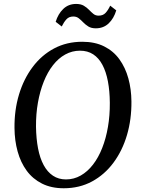

<svg xmlns="http://www.w3.org/2000/svg" viewBox="-20 -970 732 1000"><path d="M312 10.5Q247 10.5 198.8 -13.8Q150.5 -38 119 -81Q87.5 -124 71.8 -181Q56 -238 55.5 -303.5Q54.5 -396.5 79 -477.8Q103.5 -559 150 -621Q196.5 -683 262 -717.8Q327.5 -752.5 408.5 -752.5Q474.5 -752.5 522.8 -728.2Q571 -704 602 -661Q633 -618 648.5 -561.8Q664 -505.5 664.5 -442Q665.5 -349 641.5 -267.2Q617.5 -185.5 571.2 -123Q525 -60.5 459.5 -25Q394 10.5 312 10.5ZM323.5 -35.5Q365 -35.5 400.5 -55.8Q436 -76 464.2 -112.5Q492.5 -149 512.2 -199Q532 -249 542.2 -308.8Q552.5 -368.5 552 -434.5Q551.5 -496.5 542 -546.5Q532.5 -596.5 513.5 -632.2Q494.5 -668 465.5 -687Q436.5 -706 396.5 -706Q355.5 -706 319.8 -686.2Q284 -666.5 255.8 -630.2Q227.5 -594 207.8 -544.5Q188 -495 177.5 -435.5Q167 -376 167.5 -310Q168.5 -247.5 178.2 -196.8Q188 -146 207.5 -110Q227 -74 256 -54.8Q285 -35.5 323.5 -35.5ZM479 -822.5Q455.5 -822.5 440.2 -832Q425 -841.5 413.5 -853.5Q402 -865.5 390.2 -874.8Q378.5 -884 362 -884Q339 -884 325.8 -869.2Q312.5 -854.5 301.5 -832L270 -856.5Q282.5 -897.5 309.5 -923.5Q336.5 -949.5 376.5 -949.5Q401 -949.5 416.5 -940.2Q432 -931 443.5 -919Q455 -907 466.2 -897.8Q477.5 -888.5 493.5 -888.5Q516.5 -888.5 529.8 -902.8Q543 -917 554 -940.5L585.5 -916Q573 -874 546 -848.2Q519 -822.5 479 -822.5Z"/></svg>

Font: Merriweather 48pt
Style: Italic
Weight: 400
Italic angle: -7.8°
Version: Version 2.101